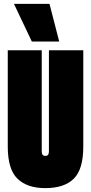

<svg xmlns="http://www.w3.org/2000/svg" viewBox="-20 -959 469 989"><path d="M20 -204V-700H195V-179Q195 -156 213 -156Q224 -156 228 -162Q232 -168 232 -179V-700H409V-204Q409 -87 360 -38.5Q311 10 213 10Q120 10 70 -38.5Q20 -87 20 -204ZM144 -745 52 -939H235L285 -745Z"/></svg>

Font: Georama ExtraCondensed Black
Style: Regular
Weight: 900
Width: 2
Designer: Jean-Baptiste Levee
Foundry: Production Type
Version: Version 1.000